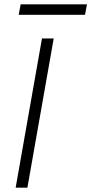

<svg xmlns="http://www.w3.org/2000/svg" viewBox="-20 -863 420 883"><path d="M52 0 173 -686H227L106 0ZM66 -795 75 -843H380L371 -795Z"/></svg>

Font: Archivo SemiBold Thin
Style: Italic
Weight: 250
Italic angle: -10°
Version: Version 2.001